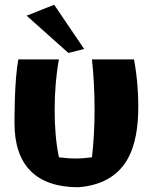

<svg xmlns="http://www.w3.org/2000/svg" viewBox="-20 -757 634 808"><path d="M562 -310C562 -361 558 -431 544 -507H367C374 -443 378 -369 378 -294C378 -225 374 -156 367 -95C344 -92 320 -90 298 -90C275 -90 252 -92 228 -95C215 -156 210 -226 210 -295C210 -369 216 -443 228 -507H57C40 -415 41 -251 41 -238C41 -62 132 31 310 31C519 14 562 -143 562 -310ZM92 -691 268 -534 334 -551 208 -737Z"/></svg>

Font: Galindo
Style: Regular
Weight: 400
Designer: Astigmatic (AOETI)
Foundry: Astigmatic (AOETI)
Version: Version 1.000